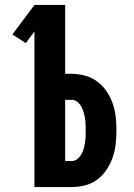

<svg xmlns="http://www.w3.org/2000/svg" viewBox="-20 -755 540 775"><path d="M119 0V-628L84 -581L30 -616L119 -735H243V-457H269Q297 -457 324 -449.5Q351 -442 373 -425.5Q395 -409 410.5 -386Q426 -363 435 -337Q444 -311 447 -283.5Q450 -256 450 -228Q450 -201 447 -173.5Q444 -146 435 -120Q426 -94 410.5 -70.5Q395 -47 373 -30.5Q351 -14 324 -7Q297 0 269 0ZM269 -105Q282 -105 292 -113Q302 -121 308 -131.5Q314 -142 317.5 -154Q321 -166 323 -178.5Q325 -191 325.5 -203.5Q326 -216 326 -228Q326 -241 325.5 -253.5Q325 -266 323 -278Q321 -290 317.5 -302Q314 -314 308 -325Q302 -336 292 -344Q282 -352 269 -352H243V-105Z"/></svg>

Font: Iosevka Term Curly Extrabold
Style: Regular
Weight: 800
Designer: Belleve Invis
Foundry: Belleve Invis
Version: Version 32.3.0